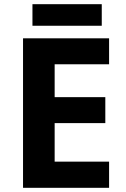

<svg xmlns="http://www.w3.org/2000/svg" viewBox="-20 -897 600 917"><path d="M466 -877H135V-774H466ZM501 0V-125H241V-309H483V-433H241V-590H501V-714H90V0Z"/></svg>

Font: Noto Sans Gujarati
Style: Bold
Weight: 700
Designer: Jelle Bosma - Monotype Design Team, Universal Thirst
Foundry: Monotype Imaging Inc.
Version: Version 2.106